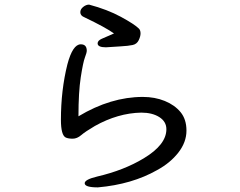

<svg xmlns="http://www.w3.org/2000/svg" viewBox="-20 -773 1040 832"><path d="M404 39Q347 39 347 21Q347 5 401 -8Q517 -35 603 -87Q701 -146 701 -213Q701 -246 670.5 -265.5Q640 -285 592 -285Q491 -283 391 -227Q350 -203 332 -187.5Q314 -172 295 -172Q276 -172 265 -177Q244 -187 244 -254Q244 -382 272 -494Q295 -581 330 -581Q356 -581 356 -553Q356 -545 348 -524Q340 -503 330 -438.5Q320 -374 320 -269Q460 -353 599 -353Q651 -353 694 -335.5Q737 -318 762.5 -287Q788 -256 788 -207Q788 -157 753 -112Q718 -67 661 -36Q552 26 404 39ZM439 -568Q403 -568 403 -585Q403 -597 421 -605Q439 -613 474 -628Q438 -654 346 -698Q328 -705 328 -720Q328 -733 340.5 -743Q353 -753 366 -753Q445 -732 504 -700Q563 -668 582 -649Q589 -642 589 -628Q589 -615 581 -598.5Q573 -582 555 -578Q537 -574 501.5 -572Q466 -570 439 -568Z"/></svg>

Font: ToneOZ-Pinyin-WenKai-Medium
Style: Medium
Weight: 700
Designer: Fontworks Inc.
Foundry: ToneOZ
Version: Version 0.240331